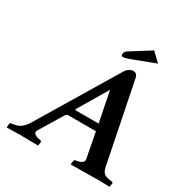

<svg xmlns="http://www.w3.org/2000/svg" viewBox="-186 -976 1090 1129"><g transform="rotate(30 359.5 -411.0)"><path d="M315.9 -288.1H470.2L429.2 -494.1L314 -299.8Q307.1 -288.1 315.9 -288.1ZM632.8 -90.8Q635.7 -77.6 638.2 -70.6Q640.6 -63.5 646.7 -54.9Q652.8 -46.4 663.8 -41.5Q674.8 -36.6 691.9 -34.2L706.1 -32.2Q715.8 -31.2 715.8 -22.9L711.9 0L710 2Q672.9 0 633.8 0L450.2 2L448.2 0L451.2 -22.9Q452.6 -31.7 458 -32.2L469.2 -34.2Q490.7 -38.1 502.9 -46.9Q514.6 -56.2 511.2 -73.2L479 -241.2H290Q279.8 -241.2 271 -227.1L178.2 -73.2Q168.9 -58.1 179.9 -48.1Q190.9 -38.1 211.9 -34.2L223.1 -32.2Q230 -31.7 230 -22.9L227.1 0L225.1 2Q137.2 0 101.1 0L15.1 2L13.2 0L15.1 -22.9Q15.6 -31.2 24.9 -32.2L39.1 -34.2Q70.8 -38.6 89.8 -54.7Q108.9 -70.8 123.5 -94.7L443.8 -627Q453.6 -642.6 467.3 -650.4Q481 -658.2 491.2 -658.2Q507.3 -658.2 514.4 -650.9Q521.5 -643.6 524.9 -627ZM538.1 -824.2 596.2 -768.1 442.9 -710Q412.1 -698.2 397.9 -698.2Q386.2 -698.2 386.2 -710V-712.9Q388.7 -729.5 400.9 -737.8Z"/></g></svg>

Font: Linux Libertine G
Style: Semibold Italic
Weight: 600
Italic angle: -11.5°
Designer: Philipp H. Poll
Foundry: Philipp H. Poll
Version: Version 5.1.1